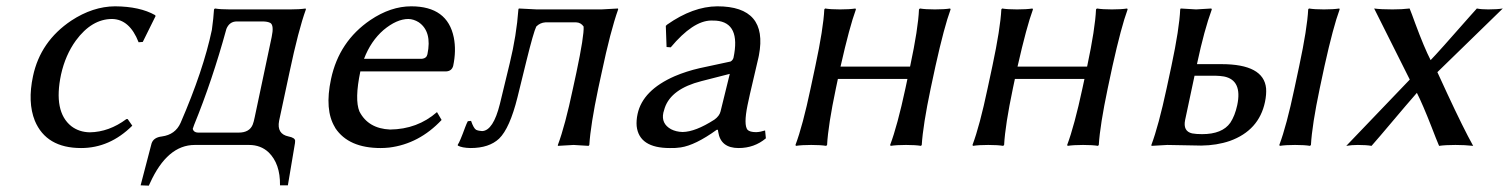

<svg xmlns="http://www.w3.org/2000/svg" viewBox="-20 -459 4779 608"><path d="M335 -398.9Q270.5 -398.9 220.2 -330.6Q187 -284.7 173.3 -223.1Q148.4 -105.5 205.6 -59.6Q230.5 -40.5 264.6 -40Q325.2 -41 380.4 -82H384.3L398.9 -61Q327.6 9.8 236.8 9.8Q126.5 9.8 90.3 -76.7Q66.9 -135.3 84.5 -217.8Q107.9 -328.1 205.6 -393.6Q273.9 -438.5 344.2 -439Q422.9 -438.5 471.2 -411.1L472.7 -408.2L432.1 -326.2L418.9 -325.2Q390.6 -397.9 335 -398.9Z M590.3 -50.8Q593.3 -39.6 606.9 -39.1H735.8Q770 -39.1 780.3 -64.5Q783.7 -73.2 786.6 -87.9L840.3 -341.8Q848.1 -378.4 836.4 -386.2Q827.6 -391.1 811 -391.1H730Q706.5 -391.1 696.8 -367.2Q696.3 -365.7 696.3 -365.2Q652.3 -204.6 594.7 -63.5Q591.3 -54.2 590.3 -50.8ZM650.9 -364.3Q656.2 -402.3 657.7 -429.2L660.6 -432.1Q678.2 -429.2 708 -429.2H898.9Q928.7 -429.2 947.8 -432.1L948.7 -429.2Q925.3 -365.2 896.5 -229L863.8 -76.2Q856 -34.7 893.6 -26.9Q914.1 -22.9 914.6 -13.2Q914.6 -9.3 914.1 -5.9L891.6 127.9H866.7Q867.7 59.6 830.6 23.4Q805.7 0 768.6 0H596.7Q509.8 0 455.1 120.6Q453.1 125 451.2 128.9L425.3 127.9L460 -4.9Q466.3 -23.9 492.7 -26.9Q535.2 -32.7 551.8 -69.8Q624 -236.3 650.9 -364.3Z M1132.8 -272.9H1316.9Q1330.6 -274.4 1333.5 -287.1Q1348.6 -359.4 1305.7 -388.7Q1290 -398.4 1273.4 -398.9Q1236.3 -398.9 1194.3 -363.8Q1154.3 -329.1 1132.8 -272.9ZM1363.8 -104 1378.4 -79.1Q1307.1 -3.4 1212.4 8.3Q1198.2 9.8 1185.5 9.8Q1084 9.8 1042 -53.2Q1041 -55.2 1040.5 -56.2Q1007.3 -110.8 1028.3 -209Q1053.7 -328.1 1152.8 -395.5Q1217.3 -439 1282.2 -439Q1397 -439 1417 -340.3Q1425.3 -298.8 1415 -250Q1410.2 -233.9 1393.1 -232.9H1121.1Q1102.5 -144 1118.2 -106Q1146 -51.8 1215.3 -48.8Q1301.8 -49.8 1363.8 -104Z M1618.7 -150.9Q1594.2 -52.7 1560.5 -20Q1528.8 9.8 1470.2 9.8Q1442.9 9.3 1429.7 2V-1Q1436 -9.3 1453.1 -56.2Q1457.5 -67.9 1461.4 -75.2L1471.7 -76.2Q1480 -52.2 1487.8 -47.9Q1495.6 -44.4 1506.8 -43.9Q1542 -45.4 1563 -129.9L1594.2 -258.8Q1615.7 -347.2 1621.6 -429.2L1623 -432.1Q1625 -432.1 1679.7 -429.2H1884.8L1937 -432.1L1937.5 -429.2Q1913.1 -360.8 1885.3 -229L1874.5 -179.2Q1850.1 -63 1846.2 0L1843.8 2.9Q1841.8 2.9 1796.4 0L1746.6 2.9V0Q1769.5 -61 1794.4 -179.2L1805.2 -229Q1830.1 -346.7 1828.1 -375Q1819.3 -387.7 1804.7 -388.2H1707Q1690.4 -387.2 1678.2 -375Q1669.4 -356.9 1647 -266.1Z M2291 -225.1 2201.2 -202.1Q2105.5 -177.7 2085 -117.2Q2082.5 -109.4 2080.6 -102.1Q2073.2 -67.4 2105 -49.8Q2121.1 -41.5 2141.6 -41Q2182.1 -41.5 2242.2 -80.1Q2258.3 -91.8 2261.7 -106ZM2253.4 -47.9H2249.5Q2181.6 1 2135.7 7.8Q2119.6 10.3 2101.1 9.8Q2003.9 9.8 1996.1 -59.6Q1994.6 -77.6 1999 -98.1Q2015.1 -173.3 2116.7 -217.8Q2153.3 -233.4 2195.8 -243.2L2293.5 -264.2Q2300.3 -268.1 2302.7 -275.9Q2326.2 -387.2 2247.6 -393.6Q2240.2 -394 2231.9 -394Q2174.3 -393.1 2104 -309.1L2090.8 -310.1L2088.4 -377L2092.3 -380.9Q2174.3 -438.5 2251.5 -439Q2412.6 -439 2383.3 -284.2Q2382.3 -279.8 2381.8 -276.9Q2380.9 -272.5 2371.1 -231Q2350.6 -144.5 2347.2 -126Q2334.5 -63.5 2347.2 -47.9Q2354.5 -40.5 2375 -40.5Q2387.7 -41 2402.8 -45.9L2405.3 -21Q2368.7 9.8 2318.8 9.8Q2262.2 9.8 2254.4 -41Q2253.9 -44.9 2253.4 -47.9Z M2562 -250Q2587.4 -369.1 2590.3 -429.2L2592.8 -432.1Q2610.4 -429.2 2640.1 -429.2Q2669.9 -429.2 2689 -432.1L2690.4 -429.2Q2670.4 -375 2642.1 -250L2641.6 -248H2861.8L2862.3 -250Q2887.7 -369.1 2890.1 -429.2L2893.1 -432.1Q2910.6 -429.2 2940.4 -429.2Q2970.2 -429.2 2988.8 -432.1L2990.2 -429.2Q2970.2 -375 2942.4 -250L2927.2 -179.2Q2902.8 -63 2898.9 0L2896.5 2.9Q2878.9 0 2849.1 0Q2819.3 0 2800.3 2.9L2798.8 0Q2821.8 -61 2847.2 -179.2L2853.5 -209H2633.3L2627 -179.2Q2602.5 -63 2599.1 0L2596.2 2.9Q2578.6 0 2548.8 0Q2519 0 2500.5 2.9L2499 0Q2522 -61 2546.9 -179.2Z M3122.6 -250Q3147.9 -369.1 3150.9 -429.2L3153.3 -432.1Q3170.9 -429.2 3200.7 -429.2Q3230.5 -429.2 3249.5 -432.1L3251 -429.2Q3231 -375 3202.6 -250L3202.1 -248H3422.4L3422.9 -250Q3448.2 -369.1 3450.7 -429.2L3453.6 -432.1Q3471.2 -429.2 3501 -429.2Q3530.8 -429.2 3549.3 -432.1L3550.8 -429.2Q3530.8 -375 3502.9 -250L3487.8 -179.2Q3463.4 -63 3459.5 0L3457 2.9Q3439.5 0 3409.7 0Q3379.9 0 3360.8 2.9L3359.4 0Q3382.3 -61 3407.7 -179.2L3414.1 -209H3193.8L3187.5 -179.2Q3163.1 -63 3159.7 0L3156.7 2.9Q3139.2 0 3109.4 0Q3079.6 0 3061 2.9L3059.6 0Q3082.5 -61 3107.4 -179.2Z M4094.2 -250Q4119.6 -369.1 4122.6 -429.2L4125 -432.1Q4142.6 -429.2 4172.4 -429.2Q4202.1 -429.2 4221.2 -432.1L4222.2 -429.2Q4202.1 -375 4174.3 -250L4159.2 -179.2Q4134.8 -63 4131.3 0L4128.4 2.9Q4110.8 0 4081.1 0Q4051.3 0 4032.7 2.9L4031.2 0Q4054.2 -61 4079.1 -179.2ZM3897.9 -126Q3914.6 -205.1 3856 -216.8Q3843.8 -218.8 3829.6 -219.2H3762.7L3732.9 -79.1Q3725.6 -43.5 3754.9 -36.6Q3767.6 -34.2 3786.6 -34.2Q3850.6 -34.2 3876 -70.3Q3890.6 -92.3 3897.9 -126ZM3771 -258.8 3770.5 -255.9H3847.7Q3981.9 -255.9 3989.3 -179.2Q3990.7 -159.7 3985.8 -136.2Q3966.8 -45.9 3874.5 -12.7Q3833 1.5 3783.7 2Q3762.7 2 3730 1Q3696.8 0 3676.3 0L3626.5 2.9L3626 0Q3648.9 -61 3674.3 -179.2L3689.5 -250Q3714.8 -369.1 3717.3 -429.2L3718.8 -432.1Q3720.7 -432.1 3767.6 -429.2L3815.9 -432.1L3817.4 -429.2Q3793.5 -364.3 3771 -258.8Z M4444.3 -207 4331.5 -432.1Q4353 -429.2 4389.2 -429.2Q4419.9 -429.2 4443.8 -432.1Q4450.2 -416.5 4461.4 -385.3Q4490.2 -307.6 4510.3 -268.6Q4534.2 -293 4635.7 -408.7Q4647.5 -421.9 4656.7 -432.1Q4670.9 -429.2 4692.9 -429.2Q4720.2 -429.2 4738.8 -432.1L4531.7 -230.5Q4542.5 -208 4563 -162.6Q4614.3 -52.2 4645 2.9Q4618.2 0 4588.9 0Q4557.6 0 4537.1 2.9Q4528.3 -17.6 4513.2 -57.1Q4484.9 -129.4 4466.8 -165Q4452.6 -149.4 4351.1 -29.3Q4335.9 -11.2 4323.2 2.9Q4306.6 0 4279.8 0Q4260.3 0 4243.2 2.9Z"/></svg>

Font: Linux Biolinum Slanted O
Style: Slanted
Weight: 400
Designer: Philipp H. Poll
Foundry: Philipp H. Poll
Version: Version 1.0.4